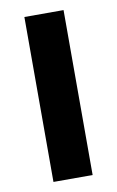

<svg xmlns="http://www.w3.org/2000/svg" viewBox="-69 -587 382 627"><g transform="rotate(-10 122.0 -273.5)"><path d="M187 0H57.1V-546.9H187Z"/></g></svg>

Font: Open Sans Condensed
Style: Bold
Weight: 700
Width: 3
Designer: Monotype Design Team
Foundry: Monotype Imaging Inc.
Version: Version 3.003; ttfautohint (v1.8.4)